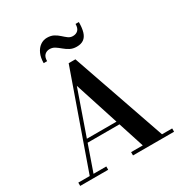

<svg xmlns="http://www.w3.org/2000/svg" viewBox="-221 -1150 1240 1310"><g transform="rotate(-30 399.0 -494.5)"><path d="M212 -230V-256H532.5V-230ZM433 -764.5 689 -26H769V0H445.5V-26H537.5L351 -603L149.5 -26H250V0H29.5V-26H119.5L380 -764.5ZM485.5 -834Q455 -834 432.8 -846Q410.5 -858 392.2 -873.5Q374 -889 355.8 -901Q337.5 -913 314.5 -913Q291 -913 275.2 -897.8Q259.5 -882.5 259.5 -850H232.5Q232.5 -892.5 246.5 -923.8Q260.5 -955 284.5 -972Q308.5 -989 337.5 -989Q369 -989 390.8 -977Q412.5 -965 429.2 -949.5Q446 -934 462 -922Q478 -910 498.5 -910Q524 -910 539.2 -925.2Q554.5 -940.5 554.5 -973H580.5Q580.5 -926 571 -895Q561.5 -864 540.5 -849Q519.5 -834 485.5 -834Z"/></g></svg>

Font: Bodoni Moda 9pt SemiBold
Style: Regular
Weight: 600
Designer: Owen Earl
Foundry: indestructible type
Version: Version 2.005